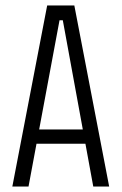

<svg xmlns="http://www.w3.org/2000/svg" viewBox="-20 -680 444 700"><path d="M25 0 152 -660H251L378 0H320L209 -606H197L84 0ZM95 -156V-208H309V-156Z"/></svg>

Font: Bricolage Grotesque 24pt Condensed ExtraLight
Style: Regular
Weight: 250
Width: 3
Designer: Mathieu Triay
Foundry: Atelier Triay
Version: Version 1.001;gftools[0.9.33.dev8+g029e19f]